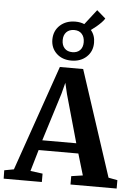

<svg xmlns="http://www.w3.org/2000/svg" viewBox="-90 -1183 869 1235"><g transform="rotate(5 345.0 -566.0)"><path d="M42 -65.5 279 -747H429.5L653 -65L711 -54V0H413V-54L487 -65L446 -203H189.5L149 -64.5L228 -54V0H-18.5L-19.5 -54ZM427 -267.5 340 -576.5 323 -649 304 -575.5 207.5 -267.5ZM348.5 -794.5Q289 -794.5 252 -830Q215 -865.5 215.5 -920.5Q216.5 -976.5 255 -1011.5Q293.5 -1046.5 354 -1046.5Q386 -1046.5 411.5 -1035.5L486.5 -1132L543 -1083Q536 -1071 522 -1056.5Q508 -1042 491 -1027.8Q474 -1013.5 457 -1001.5Q485 -968.5 484.5 -921Q484.5 -865.5 446.5 -830Q408.5 -794.5 348.5 -794.5ZM350.5 -849Q382 -849 400 -867.5Q418 -886 418 -918.5Q418 -952.5 400.2 -972.2Q382.5 -992 351 -992Q319 -992 300.5 -973Q282 -954 282 -921Q282 -888 300 -868.5Q318 -849 350.5 -849Z"/></g></svg>

Font: Merriweather 36pt
Style: Bold
Weight: 700
Designer: Eben Sorkin
Foundry: Eben Sorkin
Version: Version 2.100